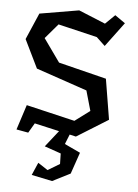

<svg xmlns="http://www.w3.org/2000/svg" viewBox="-52 -563 577 803"><g transform="rotate(5 236.5 -161.5)"><path d="M30 0ZM248 -522 360 -476 400 -515 443 -485 367 -383 331 -417 167 -456 114 -394 183 -297 384 -247 412 -77 280 5 104 -35 80 6 30 -3 64 -108 268 -60 331 -107 307 -191 93 -264 35 -383 83 -494ZM261 -20 237 40 303 71 272 161 197 199 110 181 133 128 174 155 224 125 223 81 154 57 221 -28Z"/></g></svg>

Font: Underdog
Style: Regular
Weight: 400
Designer: Sergey Steblina
Foundry: Sergey Steblina, Jovanny Lemonad
Version: Version 1.001; ttfautohint (v0.9)